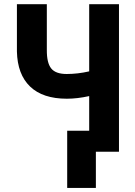

<svg xmlns="http://www.w3.org/2000/svg" viewBox="-20 -731 651 925"><path d="M553.2 -710.9V0H441.9V174.3H303.7V-101.1H409.7V-268.1Q352.5 -255.4 302.2 -255.4Q186 -255.4 125 -314Q64 -372.6 61.5 -482.9V-710.9H205.6V-490.7Q205.1 -428.2 226.6 -401.4Q248 -374.5 301.3 -374.5Q354.5 -374.5 409.7 -387.2V-710.9Z"/></svg>

Font: RobotoCondensed-Bold
Style: Bold
Weight: 700
Designer: Google
Version: Version 2.001240; 2014